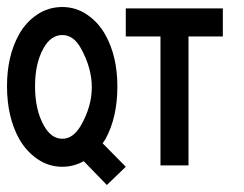

<svg xmlns="http://www.w3.org/2000/svg" viewBox="-20 -592 696 548"><path d="M158 -492Q125 -492 104 -454Q80 -411 80 -346Q80 -279 105 -234Q126 -196 158 -196Q189 -196 211 -234Q242 -288 242 -343Q242 -398 211 -454Q190 -492 158 -492ZM158 -572Q197 -572 229.5 -549.5Q262 -527 281 -492Q315 -431 315 -345Q315 -257 281 -195Q278 -190 273 -183L339 -116L285 -64L219 -132Q190 -116 158 -116Q119 -116 87 -138Q55 -160 35 -195Q0 -258 0 -346Q0 -432 34 -493Q53 -528 85.5 -550Q118 -572 158 -572Z M339 -568H616V-488H518V-120H438V-488H339Z"/></svg>

Font: Satisfactory Mid
Style: Regular
Weight: 400
Designer: Sadat Fauzi
Foundry: Intuisi Creative
Version: Version 001.000